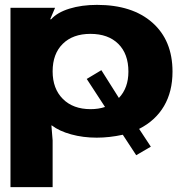

<svg xmlns="http://www.w3.org/2000/svg" viewBox="-20 -552 741 788"><path d="M688 -258Q688 -176 653 -116.5Q618 -57 551 -23L599 50L539 85L484 1Q429 13 377 13Q321 13 272 -0.5Q223 -14 193 -37H191L196 24V216H23V-520H206L186 -473H190Q215 -501 265 -516.5Q315 -532 378 -532Q523 -532 605.5 -459Q688 -386 688 -258ZM352 -104Q384 -104 411 -113L336 -228L396 -264L468 -150Q507 -191 507 -258Q507 -331 465.5 -372Q424 -413 351 -413Q279 -413 237.5 -372Q196 -331 196 -259Q196 -188 238 -146Q280 -104 352 -104Z"/></svg>

Font: Non Bureau Extended
Style: Bold
Weight: 700
Width: 7
Designer: Jona Saucedo
Foundry: Non Foundry
Version: Version 1.000; ttfautohint (v1.8.4)